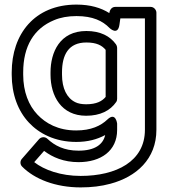

<svg xmlns="http://www.w3.org/2000/svg" viewBox="-20 -583 751 836"><path d="M331 183C245 183 172 157 129 123L172 74C209 102 258 123 322 123C419 123 490 74 490 -17V-45C490 -45 484 -97 448 -63C419 -35 376 -15 312 -15C233 -15 179 -46 143 -84C105 -124 81 -183 81 -258V-268C81 -382 128 -459 215 -495C243 -507 276 -513 313 -513C384 -513 427 -492 457 -461C457 -461 493 -426 500 -475L504 -503H611V-18C611 120 486 183 331 183ZM456 -526C420 -549 373 -563 313 -563C130 -563 31 -434 31 -268V-258C31 -173 58 -100 106 -49C150 -2 219 35 312 35C362 35 403 24 438 5C429 46 393 73 322 73C259 73 218 51 186 21C175 11 159 13 150 23L75 109C67 118 67 133 76 142C130 197 222 233 331 233C378 233 421 228 461 217C573 187 661 110 661 -18V-528C661 -539 651 -553 636 -553H482C467 -553 458 -541 456 -526ZM355 -79C416 -79 460 -101 486 -139C489 -143 490 -149 490 -153V-375C490 -380 488 -386 485 -390C459 -426 417 -448 356 -448C240 -448 200 -355 200 -268V-258C200 -165 247 -79 355 -79ZM440 -366V-161C425 -143 401 -129 355 -129C336 -129 320 -132 308 -138C271 -156 250 -198 250 -258V-268C250 -344 278 -398 356 -398C401 -398 424 -385 440 -366Z"/></svg>

Font: Asimov
Style: XWidOu
Weight: 500
Designer: Google
Version: Version 2.000980; 2014